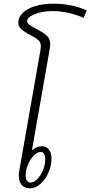

<svg xmlns="http://www.w3.org/2000/svg" viewBox="-20 -1010 490 1040"><path d="M450 -953 433 -913Q404 -927 357.5 -938.5Q311 -950 266 -950Q210 -950 168.5 -933.5Q127 -917 127 -895Q127 -885 139.5 -875.5Q152 -866 181 -851Q222 -830 237 -813Q252 -796 252 -771Q252 -758 247 -731L153 -196Q180 -218 207 -218Q231 -218 245 -200Q259 -182 259 -153Q259 -113 242.5 -75Q226 -37 199 -13.5Q172 10 142 10Q113 10 97.5 -8.5Q82 -27 82 -58Q82 -74 84 -83L198 -732Q201 -749 201 -760Q201 -779 190 -790.5Q179 -802 145 -820Q112 -837 95.5 -852Q79 -867 79 -888Q79 -917 103.5 -940.5Q128 -964 171 -977Q214 -990 269 -990Q371 -990 450 -953ZM119 -59Q119 -42 126 -31.5Q133 -21 144 -21Q163 -21 182 -40Q201 -59 213 -88.5Q225 -118 225 -148Q225 -166 218.5 -176.5Q212 -187 201 -187Q182 -187 163 -167.5Q144 -148 131.5 -118Q119 -88 119 -59Z"/></svg>

Font: KoHo Light
Style: Italic
Weight: 300
Italic angle: -10°
Version: Version 1.000; ttfautohint (v1.6)